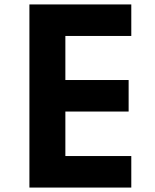

<svg xmlns="http://www.w3.org/2000/svg" viewBox="-20 -845 697 865"><path d="M571.5 0V-142H274.5V-342.5H559.5V-484.5H274.5V-683H571.5V-825H112.5V0Z"/></svg>

Font: Spartan
Style: Bold
Weight: 700
Designer: Matt Bailey, Mirko Velimirovic
Foundry: Matt Bailey
Version: Version 1.003